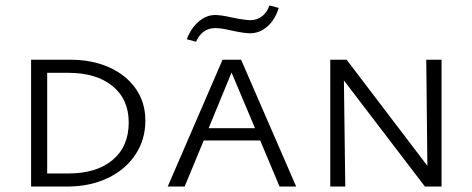

<svg xmlns="http://www.w3.org/2000/svg" viewBox="-20 -684 1732 704"><path d="M94 0V-465H238Q318 -465 380.5 -437Q443 -409 478 -358.5Q513 -308 513 -242Q513 -172 476.5 -117Q440 -62 375 -31Q310 0 226 0ZM230 -417H153V-48H231Q334 -48 393 -97.5Q452 -147 452 -235Q452 -320 392.5 -368.5Q333 -417 230 -417Z M699 -531 665 -540Q679 -579 707.5 -604Q736 -629 769 -629Q790 -629 830 -620Q878 -610 898 -610Q922 -610 940.5 -624Q959 -638 968 -664L1002 -655Q989 -612 960.5 -587Q932 -562 897 -562Q875 -562 829 -572Q791 -581 769 -581Q745 -581 727 -568Q709 -555 699 -531ZM934 -169H727L657 0H595L796 -465H864L1066 0H1005ZM915 -214 829 -418 745 -214Z M1599 -465V0H1538L1241 -389L1246 0H1191V-465H1251L1547 -76L1543 -465Z"/></svg>

Font: Ysabeau SC Semilight
Style: Regular
Weight: 300
Designer: Christian Thalmann (Catharsis Fonts)
Version: Version 0.003